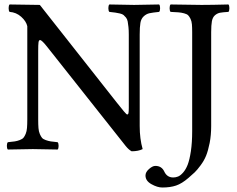

<svg xmlns="http://www.w3.org/2000/svg" viewBox="-20 -667 1061 859"><path d="M15.1 2Q10.7 -2.4 10.7 -14.4Q10.7 -26.4 15.1 -30.8Q35.2 -32.7 46.1 -34.4Q57.1 -36.1 68.6 -40.5Q80.1 -44.9 85.2 -51Q90.3 -57.1 95 -68.4Q99.6 -79.6 100.8 -94.7Q102.1 -109.9 102.1 -132.8V-549.8Q97.2 -571.8 75 -591.8Q52.7 -611.8 22.9 -613.8Q18.6 -618.2 18.6 -630.4Q18.6 -642.6 22.9 -647L158.2 -645L501 -210Q543.9 -154.8 548.8 -154.8Q553.7 -154.8 554.9 -161.6Q556.2 -168.5 556.2 -185.1V-512.2Q556.2 -532.2 554.7 -546.1Q553.2 -560.1 551.3 -570.8Q549.3 -581.5 543.7 -588.4Q538.1 -595.2 533 -599.6Q527.8 -604 516.6 -606.7Q505.4 -609.4 496.1 -610.6Q486.8 -611.8 469.2 -613.8Q464.8 -618.2 464.8 -630.4Q464.8 -642.6 469.2 -647Q557.1 -645 580.1 -645Q609.9 -645 691.9 -647Q696.3 -642.6 696.3 -630.4Q696.3 -618.2 691.9 -613.8Q662.1 -610.8 648.2 -607.7Q634.3 -604.5 622.8 -593.8Q611.3 -583 608.2 -564.7Q605 -546.4 605 -512.2V-103Q605 -45.9 618.2 0Q599.1 9.8 568.8 9.8Q555.7 2.9 542 -14.2L192.9 -455.1Q167.5 -487.8 159.2 -487.8Q153.8 -487.8 152.3 -477.5Q150.9 -467.3 150.9 -439V-132.8Q150.9 -109.4 152.1 -94Q153.3 -78.6 158.2 -67.4Q163.1 -56.2 168 -50.3Q172.9 -44.4 184.6 -40.3Q196.3 -36.1 206.8 -34.4Q217.3 -32.7 237.8 -30.8Q242.2 -26.4 242.2 -14.4Q242.2 -2.4 237.8 2Q153.8 0 127 0Q101.1 0 15.1 2ZM924.8 -522.9V-103Q924.8 -62 918 -27.3Q911.1 7.3 902.1 29.5Q893.1 51.8 877.4 72.8Q861.8 93.8 851.1 104Q840.3 114.3 823.2 128.9Q793.9 154.3 767.8 163.1Q741.7 171.9 706.1 171.9Q684.1 171.9 657.5 157Q630.9 142.1 630.9 118.2Q630.9 103 646.7 89.1Q662.6 75.2 674.8 75.2Q703.1 75.2 714.8 100.1Q727.1 127 754.9 127Q766.1 127 776.6 122.8Q787.1 118.7 799.1 105.2Q811 91.8 819.6 70.1Q828.1 48.3 834 9.5Q839.8 -29.3 839.8 -81.1V-522.9Q839.8 -544.4 838.6 -558.3Q837.4 -572.3 832.3 -582.8Q827.1 -593.3 821.8 -598.6Q816.4 -604 803.7 -607.4Q791 -610.8 778.6 -611.8Q766.1 -612.8 743.2 -613.8Q738.8 -618.2 738.8 -630.4Q738.8 -642.6 743.2 -647Q842.8 -645 881.8 -645Q925.8 -645 1002 -647Q1006.3 -642.6 1006.3 -630.4Q1006.3 -618.2 1002 -613.8Q976.1 -612.3 963.9 -609.9Q951.7 -607.4 941.4 -598.4Q931.2 -589.4 928 -572Q924.8 -554.7 924.8 -522.9Z"/></svg>

Font: Common Serif
Style: Regular
Weight: 400
Designer: Philipp H. Poll, Khaled Hosny
Foundry: Stefan Peev, Context Ltd.
Version: Version 1.026